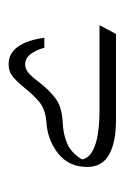

<svg xmlns="http://www.w3.org/2000/svg" viewBox="59 -1068 291 449"><g transform="rotate(-90 204.5 -843.5)"><path d="M143.1 -880.4Q174.3 -882.8 191.9 -898.2Q209.5 -913.6 223.1 -931.2Q234.9 -945.8 247.6 -957.3Q260.3 -968.8 278.8 -968.8Q328.6 -968.8 340.8 -885.3H317.4Q312 -905.3 302.2 -917.7Q292.5 -930.2 278.3 -930.2Q266.6 -930.2 256.3 -920.4Q246.1 -910.6 235.8 -896.5Q221.2 -877 200.7 -860.6Q180.2 -844.2 142.6 -842.3Q115.2 -841.3 93.5 -832Q71.8 -822.8 56.2 -797.4Q58.6 -778.3 87.4 -767.3Q116.2 -756.3 173.8 -756.3H370.1L349.6 -717.8H147.5Q96.2 -717.8 67.4 -733.9Q38.6 -750 38.6 -785.2Q38.6 -828.1 70.1 -853Q101.6 -877.9 143.1 -880.4Z"/></g></svg>

Font: Pinar-DS1-FD Medium
Style: Regular
Weight: 500
Designer: Amin Abedi
Version: Version 3.000